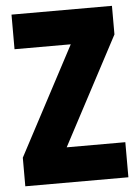

<svg xmlns="http://www.w3.org/2000/svg" viewBox="-52 -755 575 796"><g transform="rotate(-5 235.5 -357.0)"><path d="M450 0V-146H206L444 -595V-714H26V-570H260L21 -119V0Z"/></g></svg>

Font: Noto Sans Telugu ExtraCondensed Black
Style: Regular
Weight: 900
Width: 2
Designer: Jelle Bosma - Monotype Design Team
Foundry: Monotype Imaging Inc.
Version: Version 2.005